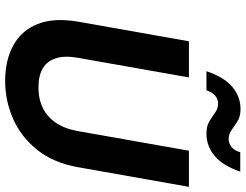

<svg xmlns="http://www.w3.org/2000/svg" viewBox="-124 -816 952 744"><g transform="rotate(90 352.0 -444.0)"><path d="M293 12Q214 12 156 -19.5Q98 -51 73 -114Q48 -177 64 -271L140 -700H280L204 -270Q195 -220 205.5 -185.5Q216 -151 244.5 -134Q273 -117 318 -117Q364 -117 398.5 -134Q433 -151 456 -185Q479 -219 488 -270L564 -700H704L628 -271Q611 -175 561 -112.5Q511 -50 441 -19Q371 12 293 12ZM256 -768Q279 -837 317 -868.5Q355 -900 402 -900Q431 -900 449.5 -888.5Q468 -877 483.5 -865.5Q499 -854 519 -854Q536 -854 549.5 -865Q563 -876 570 -899H645Q622 -831 584 -799.5Q546 -768 498 -768Q469 -768 450.5 -779Q432 -790 416.5 -801.5Q401 -813 381 -813Q364 -813 351 -802Q338 -791 330 -768Z"/></g></svg>

Font: DM Sans 10pt ExtraBold
Style: Italic
Weight: 800
Italic angle: -10°
Version: Version 4.004;gftools[0.9.30]